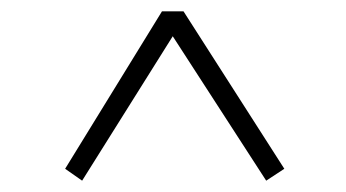

<svg xmlns="http://www.w3.org/2000/svg" viewBox="-20 -545 611 339"><path d="M95 -247 125 -226 285 -481 450 -226 482 -247 304 -525H266Z"/></svg>

Font: Noto Serif TC ExtraLight
Style: Regular
Weight: 200
Designer: Ryoko NISHIZUKA 西塚涼子 (kana & ideographs); Frank Grießhammer (Latin, Greek & Cyrillic); Wenlong ZHANG 张文龙 (bopomofo); San
Foundry: Adobe
Version: Version 2.001;hotconv 1.1.0;makeotfexe 2.6.0